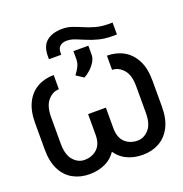

<svg xmlns="http://www.w3.org/2000/svg" viewBox="-134 -861 943 990"><g transform="rotate(-20 337.5 -366.5)"><path d="M483.4 -456.1V-534.2Q534.2 -534.2 574 -512Q613.8 -489.7 637 -445.3Q660.2 -400.9 660.2 -334V-190.4Q660.2 -123 637 -78.6Q613.8 -34.2 574 -12.2Q534.2 9.8 483.4 9.8Q433.1 9.8 393.8 -10.3Q354.5 -30.3 331.8 -70.3Q309.1 -110.4 308.6 -170.9V-284.2H386.7V-170.9Q387.2 -118.7 414.6 -93.5Q441.9 -68.4 483.4 -68.4Q518.1 -68.4 544.9 -97.9Q571.8 -127.4 571.3 -190.4V-334Q571.8 -395.5 544.9 -425.8Q518.1 -456.1 483.4 -456.1ZM191.4 -534.2V-456.1Q157.2 -456.1 130.9 -425.8Q104.5 -395.5 104.5 -334V-190.4Q104.5 -127.4 130.9 -97.9Q157.2 -68.4 191.4 -68.4Q232.9 -68.4 261 -93.5Q289.1 -118.7 289.1 -170.9V-284.2H367.2V-170.9Q367.2 -110.4 344.5 -70.3Q321.8 -30.3 282.2 -10.3Q242.7 9.8 191.4 9.8Q141.1 9.8 101.3 -12.2Q61.5 -34.2 39.1 -78.6Q16.6 -123 16.6 -190.4V-334Q16.6 -400.9 39.1 -445.3Q61.5 -489.7 101.3 -512Q141.1 -534.2 191.4 -534.2ZM335.9 -467.8 295.9 -494.1Q312 -514.6 320.3 -532.5Q328.6 -550.3 329.1 -568.4V-615.2H411.1V-565.4Q411.1 -546.4 399.2 -526.9Q387.2 -507.3 369.9 -491.7Q352.5 -476.1 335.9 -467.8ZM547.9 -684.6H569.3V-619.1H545.9Q503.4 -619.1 470 -627.9Q436.5 -636.7 409.2 -648.4Q381.8 -660.2 358.9 -668.9Q335.9 -677.7 314.5 -677.7Q292 -677.7 277.8 -666.3Q263.7 -654.8 263.7 -627.9V-619.1H196.3V-637.7Q196.8 -692.4 227.8 -717.5Q258.8 -742.7 313.5 -743.2Q342.3 -743.2 367.9 -734.1Q393.6 -725.1 419.9 -713.6Q446.3 -702.1 477.3 -693.4Q508.3 -684.6 547.9 -684.6Z"/></g></svg>

Font: Inter Tight
Style: Regular
Weight: 400
Designer: Rasmus Andersson
Foundry: rsms
Version: Version 3.002